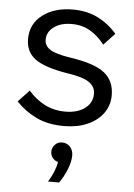

<svg xmlns="http://www.w3.org/2000/svg" viewBox="-55 -550 601 861"><g transform="rotate(5 246.0 -119.0)"><path d="M27 -76 77 -129Q109 -92 150.5 -70.5Q192 -49 244 -49Q298 -49 331.5 -74Q365 -99 365 -139Q365 -172 336.5 -191.5Q308 -211 239 -221Q134 -238 91.5 -270Q49 -302 49 -359Q49 -427 102 -467.5Q155 -508 239 -508Q301 -508 350 -484Q399 -460 437 -416L387 -363Q359 -400 322.5 -421.5Q286 -443 239 -443Q190 -443 159 -420.5Q128 -398 128 -363Q128 -335 154 -318.5Q180 -302 246 -292Q355 -276 400 -240.5Q445 -205 445 -140Q445 -94 419 -58.5Q393 -23 347.5 -3.5Q302 16 244 16Q172 16 120 -8.5Q68 -33 27 -76ZM244 270H194Q208 248 218 223.5Q228 199 231 179Q216 175 206.5 163Q197 151 197 136Q197 117 210 103.5Q223 90 242 90Q264 90 278 105.5Q292 121 292 144Q292 173 277.5 208.5Q263 244 244 270Z"/></g></svg>

Font: Wix Madefor Text
Style: Regular
Weight: 400
Designer: Dalton Maag Ltd
Foundry: Dalton Maag Ltd
Version: Version 3.100